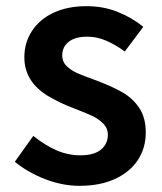

<svg xmlns="http://www.w3.org/2000/svg" viewBox="-20 -589 527 623"><path d="M28 -64 88 -148Q127 -117 164 -101Q201 -85 241 -85Q285 -85 307.5 -103.5Q330 -122 330 -152Q330 -173 314.5 -188.5Q299 -204 277 -214Q255 -224 211 -241Q179 -253 140 -275Q59 -322 59 -403Q59 -451 84 -489Q109 -527 154.5 -548Q200 -569 261 -569Q315 -569 361.5 -550.5Q408 -532 445 -502L385 -422Q353 -445 323.5 -457.5Q294 -470 264 -470Q224 -470 203 -453.5Q182 -437 182 -409Q182 -388 197 -374Q212 -360 230 -352Q248 -344 295 -327Q345 -308 378 -289Q411 -270 432 -238.5Q453 -207 453 -159Q453 -109 427.5 -70Q402 -31 353.5 -8.5Q305 14 238 14Q183 14 127 -7.5Q71 -29 28 -64Z"/></svg>

Font: Merged Yaku Han JP SemiBold
Style: Regular
Weight: 600
Designer: Ryoko NISHIZUKA 西塚涼子 (kana, bopomofo & ideographs); Paul D. Hunt (Latin, Greek & Cyrillic); Sandoll Communications 산돌커뮤니
Foundry: Adobe
Version: Version 2.004